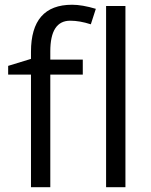

<svg xmlns="http://www.w3.org/2000/svg" viewBox="-20 -785 632 805"><path d="M327.1 -472.2H190.9V0H109.9V-472.2H14.2V-508.8L109.9 -538.1V-567.9Q109.9 -765.1 282.2 -765.1Q324.7 -765.1 381.8 -748L360.8 -683.1Q314 -698.2 274.4 -698.2Q190.9 -698.2 190.9 -569.8V-535.2H327.1ZM505.9 0H424.8V-759.8H505.9Z"/></svg>

Font: OpenSans
Style: Regular
Weight: 400
Foundry: Ascender Corporation
Version: Version 1.10